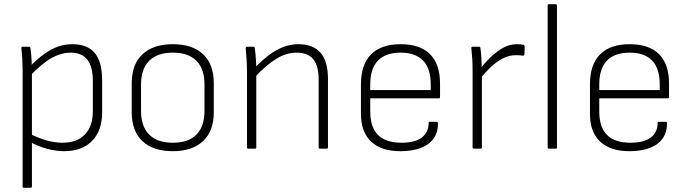

<svg xmlns="http://www.w3.org/2000/svg" viewBox="-20 -703 3251 908"><path d="M283 12Q245 12 202 0.5Q159 -11 122 -32L120 -71Q159 -51 198.5 -39.5Q238 -28 275 -28Q344 -28 381.5 -67Q419 -106 419 -176V-321Q419 -389 392.5 -421.5Q366 -454 314 -454Q269 -454 223.5 -428.5Q178 -403 121 -343V-388Q156 -424 189.5 -448Q223 -472 255.5 -483Q288 -494 322 -494Q393 -494 428 -452.5Q463 -411 463 -323V-172Q463 -85 415.5 -36.5Q368 12 283 12ZM93 185Q87 185 87 179V-371Q87 -395 85.5 -423Q84 -451 81 -475Q81 -482 87 -482H118Q123 -482 124 -476Q126 -462 127.5 -446Q129 -430 129.5 -415Q130 -400 130 -387L131 -364V179Q131 185 125 185Z M797 12Q704 12 653.5 -35.5Q603 -83 603 -172V-310Q603 -399 654 -446.5Q705 -494 797 -494Q890 -494 940.5 -446.5Q991 -399 991 -310V-172Q991 -83 940 -35.5Q889 12 797 12ZM797 -28Q871 -28 909 -66.5Q947 -105 947 -178V-304Q947 -377 909 -415.5Q871 -454 797 -454Q724 -454 685.5 -415.5Q647 -377 647 -304V-178Q647 -105 685.5 -66.5Q724 -28 797 -28Z M1493 0Q1487 0 1487 -6V-326Q1487 -392 1461.5 -423Q1436 -454 1383 -454Q1333 -454 1285 -424Q1237 -394 1183 -336V-380Q1218 -417 1252 -442.5Q1286 -468 1320.5 -481Q1355 -494 1391 -494Q1460 -494 1495.5 -454Q1531 -414 1531 -330V-6Q1531 0 1525 0ZM1154 0Q1148 0 1148 -6V-367Q1148 -393 1146 -422.5Q1144 -452 1142 -475Q1142 -482 1148 -482H1179Q1184 -482 1185 -476Q1187 -463 1188.5 -445.5Q1190 -428 1191 -410Q1192 -392 1192 -375V-359V-6Q1192 0 1186 0Z M1877 12Q1785 13 1736 -32.5Q1687 -78 1687 -164V-305Q1687 -398 1735 -446Q1783 -494 1874 -494Q1967 -494 2014 -446.5Q2061 -399 2061 -308V-244Q2061 -238 2055 -238H1731V-176Q1731 -102 1767.5 -65Q1804 -28 1879 -28Q1942 -28 1974.5 -52.5Q2007 -77 2007 -121Q2007 -127 2013 -127H2045Q2051 -127 2051 -122Q2053 -59 2007.5 -24Q1962 11 1877 12ZM1731 -277H2017V-304Q2017 -379 1981 -416.5Q1945 -454 1875 -454Q1803 -454 1767 -416Q1731 -378 1731 -304Z M2221 0Q2215 0 2215 -6V-368Q2215 -397 2213.5 -423Q2212 -449 2209 -476Q2209 -482 2215 -482H2246Q2251 -482 2252 -476Q2255 -454 2256.5 -428.5Q2258 -403 2258 -379L2259 -351V-6Q2259 0 2253 0ZM2249 -328V-374Q2270 -403 2297.5 -430Q2325 -457 2357 -475.5Q2389 -494 2424 -494Q2445 -494 2456 -491Q2460 -490 2461 -484Q2461 -475 2461 -464.5Q2461 -454 2460 -446Q2459 -438 2450 -440Q2445 -441 2437.5 -441.5Q2430 -442 2419 -442Q2387 -442 2356.5 -426Q2326 -410 2299 -384Q2272 -358 2249 -328Z M2576 0Q2570 0 2570 -6V-677Q2570 -683 2576 -683H2608Q2614 -683 2614 -677V-6Q2614 0 2608 0Z M2960 12Q2868 13 2819 -32.5Q2770 -78 2770 -164V-305Q2770 -398 2818 -446Q2866 -494 2957 -494Q3050 -494 3097 -446.5Q3144 -399 3144 -308V-244Q3144 -238 3138 -238H2814V-176Q2814 -102 2850.5 -65Q2887 -28 2962 -28Q3025 -28 3057.5 -52.5Q3090 -77 3090 -121Q3090 -127 3096 -127H3128Q3134 -127 3134 -122Q3136 -59 3090.5 -24Q3045 11 2960 12ZM2814 -277H3100V-304Q3100 -379 3064 -416.5Q3028 -454 2958 -454Q2886 -454 2850 -416Q2814 -378 2814 -304Z"/></svg>

Font: Sofia Sans ExtraLight
Style: Regular
Weight: 250
Version: Version 4.100-B